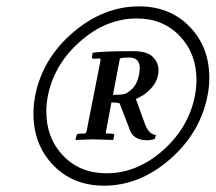

<svg xmlns="http://www.w3.org/2000/svg" viewBox="-20 -608 680 605"><path d="M478 -372.1Q474.1 -349.1 456.5 -330.1Q439 -311 423.3 -303.7L408.2 -295.9L438 -213.9Q451.2 -183.1 471.2 -183.1L467.8 -169.9Q454.6 -166 444.8 -166Q397 -166 387.2 -204.1L356.9 -282.2Q351.1 -285.2 331.1 -285.2L314 -193.8Q313 -189.9 313.5 -188.5Q314 -187 318.8 -187H330.1Q335.9 -187 338.4 -185.5Q340.8 -184.1 339.8 -181.2L336.9 -167Q286.1 -168.9 272 -168.9L217.8 -167L221.2 -181.2Q222.2 -187 231.9 -187H244.1Q252 -187 252.9 -194.8L295.9 -413.1Q297.9 -424.3 293.9 -423.8L277.8 -422.9Q272.9 -422.9 271 -424.3Q269 -425.8 270 -429.2L272 -441.9Q307.1 -446.8 400.9 -446.8Q442.9 -446.8 461.2 -429Q479.5 -411.1 479.5 -386.2Q479.5 -378.9 478 -372.1ZM418 -372.1Q420.4 -384.3 420.4 -393.1Q420.4 -426.8 386.2 -426.8Q366.2 -426.8 357.9 -423.8L335.9 -309.1Q356.9 -309.1 368.9 -311Q380.9 -313 396.5 -328.1Q412.1 -343.3 418 -372.1ZM308.1 -22.9Q210 -22.9 147.7 -87.6Q85.4 -152.3 85.4 -250Q85.4 -277.3 90.8 -306.2Q113.8 -423.3 210 -505.6Q306.2 -587.9 418 -587.9Q515.6 -587.9 577.6 -523.9Q639.6 -460 639.6 -362.3Q639.6 -334.5 633.8 -306.2Q610.8 -189 515.4 -106Q419.9 -22.9 308.1 -22.9ZM411.1 -549.8Q314.9 -549.8 232.9 -477.8Q150.9 -405.8 130.9 -306.2Q126 -281.7 126 -256.8Q126 -172.9 179 -117.4Q231.9 -62 315.9 -62Q411.1 -62 492.7 -133.5Q574.2 -205.1 594.2 -306.2Q599.1 -332 599.1 -356Q599.1 -439.5 546.4 -494.6Q493.7 -549.8 411.1 -549.8Z"/></svg>

Font: Linux Libertine
Style: Semibold Italic
Weight: 600
Italic angle: -11.5°
Designer: Philipp H. Poll
Foundry: Philipp H. Poll
Version: Version 5.1.2 ; ttfautohint (v0.9)